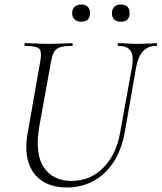

<svg xmlns="http://www.w3.org/2000/svg" viewBox="-20 -816 715 849"><path d="M564 -522Q572 -569 557.5 -591Q543 -613 504 -613Q500 -613 500 -619Q500 -625 504 -625Q524 -625 545 -623.5Q566 -622 591 -622Q613 -622 634 -623.5Q655 -625 671 -625Q675 -625 675 -619Q675 -613 671 -613Q634 -613 612.5 -589.5Q591 -566 582 -519L532 -233Q518 -154 482 -99Q446 -44 393 -15.5Q340 13 275 13Q209 13 165.5 -16.5Q122 -46 105.5 -99.5Q89 -153 102 -226L158 -545Q166 -588 153.5 -600.5Q141 -613 91 -613Q88 -613 88 -619Q88 -625 91 -625Q113 -625 139.5 -623.5Q166 -622 194 -622Q226 -622 252.5 -623.5Q279 -625 298 -625Q302 -625 302 -619Q302 -613 298 -613Q264 -613 245.5 -607Q227 -601 218.5 -585Q210 -569 205 -540L154 -258Q133 -137 173.5 -76.5Q214 -16 296 -16Q379 -16 437 -74.5Q495 -133 512 -234ZM339 -720Q321 -720 310 -730Q299 -740 299 -758Q299 -776 310 -786Q321 -796 339 -796Q358 -796 368 -786Q378 -776 378 -758Q378 -720 339 -720ZM515 -720Q475 -720 475 -758Q475 -776 485.5 -786Q496 -796 515 -796Q553 -796 553 -758Q553 -720 515 -720Z"/></svg>

Font: Cormorant Garamond Light Light
Style: Italic
Weight: 300
Italic angle: -10°
Version: Version 4.001